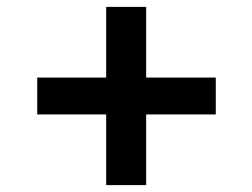

<svg xmlns="http://www.w3.org/2000/svg" viewBox="-20 -599 732 557"><path d="M606 -267H404V-62H288V-267H88V-374H288V-579H404V-374H606Z"/></svg>

Font: 카카오 큰글씨 ExtraBold
Style: Regular
Weight: 800
Designer: Park Young-rak; Lee Sang-min; Kim Jung-jin; Min Bon; Park Min-gyu;
Foundry: Kakao Corporation
Version: Version 2.003